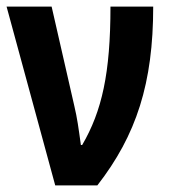

<svg xmlns="http://www.w3.org/2000/svg" viewBox="-20 -564 513 584"><path d="M148 0H276C395 -153 446 -311 446 -544H316C316 -341 290 -226 230 -123H226C219 -174 215 -204 206 -242L137 -544H0Z"/></svg>

Font: Kathrein 77 Bold Condensed
Style: Regular
Weight: 700
Width: 3
Designer: Lazydogs Typefoundry, based on Open Sans by Ascender Corporation
Foundry: Lazydogs Typefoundry
Version: Version 1.003;PS 001.003;hotconv 1.0.88;makeotf.lib2.5.64775